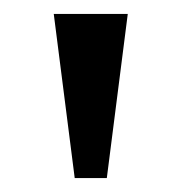

<svg xmlns="http://www.w3.org/2000/svg" viewBox="-20 -734 260 275"><path d="M87 -479H133L163 -714H57Z"/></svg>

Font: Noto Serif
Style: Regular
Weight: 400
Designer: Monotype Design Team
Foundry: Monotype Imaging Inc.
Version: Version 2.015